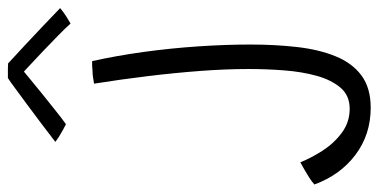

<svg xmlns="http://www.w3.org/2000/svg" viewBox="-396 -452 981 498"><g transform="rotate(-90 95.0 -202.5)"><path d="M65 268Q-4.5 268 -57 228.5Q-109.5 189 -134 122Q-127 115.5 -116.5 108.8Q-106 102 -95 95.8Q-84 89.5 -76.5 85.5Q-65.5 113 -46.5 142.8Q-27.5 172.5 0 193Q27.5 213.5 62.5 213.5Q96.5 213.5 116.8 190Q137 166.5 147.8 128Q158.5 89.5 162 43.2Q165.5 -3 165.5 -48.5Q165.5 -107.5 160.5 -174Q155.5 -240.5 147 -310.5Q138.5 -380.5 127.5 -449.5Q135.5 -451 143.8 -452.2Q152 -453.5 161 -453.5Q174 -455 186 -454.5Q200 -391.5 209.8 -320.8Q219.5 -250 224.2 -179.2Q229 -108.5 229 -44.5Q229 20.5 222.5 77.2Q216 134 198.5 177Q181 220 148.8 244Q116.5 268 65 268ZM180 -672.5Q200.5 -654 226 -630Q251.5 -606 277.2 -581.8Q303 -557.5 323.5 -537.5Q312.5 -528.5 302.5 -522Q292.5 -515.5 283.5 -510.5Q271.5 -524 251.5 -543.5Q231.5 -563 210.8 -582.8Q190 -602.5 174.2 -617.2Q158.5 -632 154.5 -635H163Q159.5 -632 142.5 -618Q125.5 -604 102.8 -585.5Q80 -567 58.2 -549.8Q36.5 -532.5 22.5 -522.5Q18 -524.5 8.8 -529.5Q-0.5 -534.5 -9.5 -540.2Q-18.5 -546 -23.5 -550Q-2 -566.5 23 -585.5Q48 -604.5 72.5 -622.5Q97 -640.5 115.5 -654.2Q134 -668 142 -673Q146.5 -673 153.2 -673Q160 -673 167.2 -673Q174.5 -673 180 -672.5Z"/></g></svg>

Font: Grandstander Thin ExtraLight
Style: Regular
Weight: 250
Version: Version 1.200